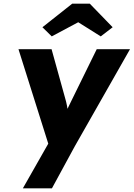

<svg xmlns="http://www.w3.org/2000/svg" viewBox="-20 -800 731 1050"><path d="M105 230 267 -55 257 27 81 -531H262L336 -264Q342 -244 346.5 -221Q351 -198 352 -177L328 -164Q337 -179 347.5 -201.5Q358 -224 371 -250L509 -531H691L389 0L264 230ZM263 -601 212 -651 375 -780H471L596 -651L531 -601L394 -687H424Z"/></svg>

Font: Lexend
Style: Bold Italic
Weight: 700
Italic angle: -8.13011°
Designer: Bonnie Shaver-Troup, Thomas Jockin
Foundry: Lexend
Version: Version 1.007